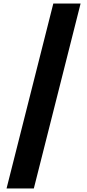

<svg xmlns="http://www.w3.org/2000/svg" viewBox="-20 -886 492 1084"><path d="M17 178H171L435 -866H281Z"/></svg>

Font: Noto Sans Malayalam UI Condensed Black
Style: Regular
Weight: 900
Width: 3
Designer: Jelle Bosma - Monotype Design Team
Foundry: Monotype Imaging Inc.
Version: Version 2.104